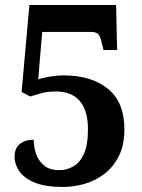

<svg xmlns="http://www.w3.org/2000/svg" viewBox="-20 -734 565 764"><path d="M230 10Q160 10 118 -7.5Q76 -25 57 -52.5Q38 -80 38 -110Q38 -144 59 -161Q80 -178 114 -178Q114 -150 123.5 -122Q133 -94 155.5 -75.5Q178 -57 216 -57Q246 -57 272 -72Q298 -87 314 -122Q330 -157 330 -220Q330 -295 297 -332.5Q264 -370 204 -370Q170 -370 146 -363.5Q122 -357 100 -350L66 -368L97 -714H442L446 -535H392L384 -567Q380 -587 372 -597Q364 -607 341 -607H148L132 -418Q147 -424 177 -429Q207 -434 234 -434Q344 -434 409.5 -380.5Q475 -327 475 -220Q475 -156 452.5 -112Q430 -68 394 -41Q358 -14 315 -2Q272 10 230 10Z"/></svg>

Font: Noto Serif Khmer SemiCondensed
Style: Bold
Weight: 700
Width: 4
Designer: Danh Hong and the Monotype Design Team
Foundry: Monotype Imaging Inc.
Version: Version 2.004; ttfautohint (v1.8.4.7-5d5b)